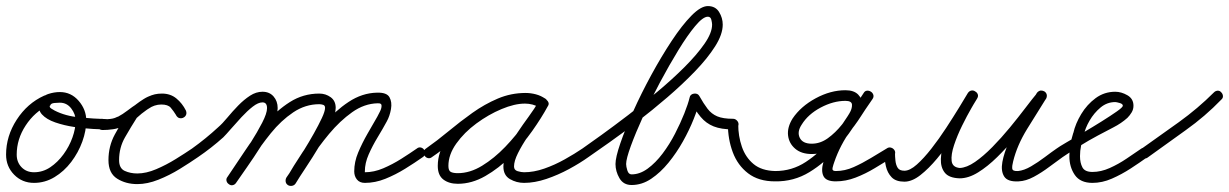

<svg xmlns="http://www.w3.org/2000/svg" viewBox="-28 -580 4046 632"><path d="M117 -265Q124 -268 130.5 -265.5Q137 -263 140 -257Q143 -250 140.5 -243.5Q138 -237 132 -234Q86 -212 56.5 -167Q27 -122 27 -71Q27 -46 43 -29.5Q59 -13 84 -13Q113 -13 137.5 -29.5Q162 -46 181 -72Q200 -98 210.5 -127.5Q221 -157 221 -183Q221 -204 206.5 -223Q192 -242 169 -242Q163 -242 151 -241Q139 -240 137 -232Q137 -232 136 -232Q136 -232 136 -232Q134 -227 141 -222.5Q148 -218 152 -216Q187 -198 234.5 -193.5Q282 -189 321 -188Q328 -188 333.5 -183Q339 -178 338 -171Q338 -164 333 -158.5Q328 -153 321 -154Q307 -154 278.5 -155.5Q250 -157 216.5 -162Q183 -167 154 -177Q125 -187 110 -203.5Q95 -220 104 -244Q104 -244 104 -244Q103 -244 103 -244Q111 -264 130.5 -270.5Q150 -277 169 -277Q206 -277 231 -248Q256 -219 256 -183Q256 -150 243 -114Q230 -78 206.5 -47Q183 -16 151.5 3Q120 22 84 22Q45 22 18.5 -5Q-8 -32 -8 -71Q-8 -132 27 -186Q62 -240 117 -265Q117 -265 117 -265Q117 -265 117 -265Z M307 -189Q314 -189 319.5 -183.5Q325 -178 325 -171Q325 -169 324 -173Q323 -177 322 -179Q318 -186 310 -187Q310 -187 310 -187Q321 -187 335 -188.5Q349 -190 359 -196Q359 -196 359 -195.5Q359 -195 359 -195Q359 -195 359 -195Q359 -195 359 -195Q376 -204 391.5 -216Q407 -228 424 -239Q424 -239 423 -238Q423 -238 423 -238Q442 -252 461 -262Q480 -272 505 -272Q533 -272 552.5 -256Q572 -240 584 -216Q587 -208 584.5 -202Q582 -196 576 -193Q571 -190 564 -191Q557 -192 553 -199Q543 -215 534 -225.5Q525 -236 503 -236Q480 -236 458.5 -221Q437 -206 421 -191Q421 -191 422 -193Q424 -195 424 -195Q403 -162 383.5 -128Q364 -94 364 -53Q364 -26 382.5 -17.5Q401 -9 424 -9Q453 -9 486 -23Q519 -37 550.5 -56.5Q582 -76 604 -91Q610 -95 617 -94Q624 -93 628 -87Q632 -81 631 -74Q630 -67 624 -63Q598 -45 564 -24Q530 -3 493.5 11.5Q457 26 424 26Q386 26 357.5 8Q329 -10 329 -53Q329 -99 350 -137.5Q371 -176 394 -213Q394 -213 396 -215Q397 -217 397 -217Q418 -237 445 -254Q472 -271 503 -271Q535 -271 551.5 -256.5Q568 -242 583 -217Q587 -210 584 -203.5Q581 -197 575 -194Q570 -191 563 -192Q556 -193 552 -200Q545 -215 534 -226Q523 -237 505 -237Q486 -237 472 -229Q458 -221 443 -210Q443 -210 443 -210Q442 -209 442 -209Q426 -198 409.5 -186Q393 -174 375 -165Q375 -165 375 -165Q375 -165 375 -165Q375 -164 375 -164Q361 -157 343.5 -154.5Q326 -152 310 -152Q302 -152 296 -157Q290 -162 290 -171Q290 -178 295 -183.5Q300 -189 307 -189Z M600 -67Q595 -73 596.5 -80Q598 -87 604 -91Q650 -124 690 -161Q704 -173 720.5 -193Q737 -213 756 -232.5Q775 -252 795 -265Q815 -278 836 -278Q859 -278 872.5 -262.5Q886 -247 886 -224Q886 -202 870 -168.5Q854 -135 830.5 -98Q807 -61 784.5 -29Q762 3 749 22Q749 22 749 22Q749 22 749 22Q745 28 738 29.5Q731 31 725 26Q719 22 717.5 15Q716 8 721 2Q731 -13 752.5 -43.5Q774 -74 796.5 -109.5Q819 -145 835 -176Q851 -207 851 -224Q851 -243 836 -243Q822 -243 804 -229Q786 -215 767 -194.5Q748 -174 732 -155.5Q716 -137 707 -128Q668 -93 624 -63Q618 -58 611 -59.5Q604 -61 600 -67ZM749 22Q745 28 738 29.5Q731 31 725 26Q719 22 717.5 15Q716 8 721 2Q747 -36 778 -83Q809 -130 845.5 -173Q882 -216 926 -244Q970 -272 1023 -272Q1044 -272 1060.5 -260Q1077 -248 1077 -225Q1077 -205 1061.5 -171Q1046 -137 1023.5 -99.5Q1001 -62 979 -29Q957 4 945 24Q941 30 934 31.5Q927 33 920 29Q914 25 912.5 18Q911 11 915 4Q923 -7 938 -30.5Q953 -54 971 -83Q989 -112 1005 -140.5Q1021 -169 1031.5 -191.5Q1042 -214 1042 -225Q1042 -233 1035.5 -235Q1029 -237 1023 -237Q977 -237 937 -210Q897 -183 863.5 -141.5Q830 -100 801.5 -56Q773 -12 749 22Q749 22 749 22Q749 22 749 22ZM921 30Q914 26 912.5 19Q911 12 915 6Q937 -32 968 -79Q999 -126 1037 -170.5Q1075 -215 1119.5 -244.5Q1164 -274 1213 -275Q1245 -276 1254 -260Q1263 -244 1259 -221Q1255 -198 1245 -180Q1232 -156 1215 -128Q1198 -100 1185.5 -71.5Q1173 -43 1173 -16Q1173 -13 1173 -13Q1203 -13 1233.5 -26Q1264 -39 1292.5 -57Q1321 -75 1344 -91Q1350 -96 1357 -94.5Q1364 -93 1368 -87Q1373 -81 1371.5 -74Q1370 -67 1364 -63Q1337 -44 1305.5 -24.5Q1274 -5 1240.5 8.5Q1207 22 1173 22Q1156 22 1147 11Q1138 0 1138 -16Q1138 -47 1151 -78Q1164 -109 1181.5 -139.5Q1199 -170 1214 -196Q1217 -202 1222.5 -212.5Q1228 -223 1228 -232Q1228 -241 1215 -240Q1171 -239 1131 -210.5Q1091 -182 1055.5 -139.5Q1020 -97 992 -53Q964 -9 945 24Q941 30 934 31.5Q927 33 921 30Z M1394 -63Q1388 -58 1381 -59.5Q1374 -61 1370 -67Q1365 -73 1366.5 -80Q1368 -87 1374 -91Q1411 -117 1449 -148.5Q1487 -180 1527 -208.5Q1567 -237 1610.5 -255.5Q1654 -274 1702 -274Q1719 -274 1736 -269.5Q1753 -265 1767 -255Q1774 -250 1774.5 -243.5Q1775 -237 1772 -232Q1768 -226 1761.5 -224Q1755 -222 1748 -226Q1726 -239 1700 -239Q1666 -239 1623 -221Q1580 -203 1540 -173.5Q1500 -144 1474 -107.5Q1448 -71 1448 -34Q1448 -18 1456 -14Q1464 -10 1479 -10Q1519 -10 1559 -34.5Q1599 -59 1635 -96.5Q1671 -134 1699 -174.5Q1727 -215 1745 -246Q1749 -254 1756 -255Q1763 -256 1768 -253Q1774 -250 1777 -243.5Q1780 -237 1775 -230Q1765 -211 1746.5 -184.5Q1728 -158 1709 -130Q1690 -102 1677 -76Q1664 -50 1664 -32Q1664 -20 1676 -16.5Q1688 -13 1697 -13Q1729 -13 1763.5 -25Q1798 -37 1831 -55.5Q1864 -74 1889 -91Q1889 -91 1889 -91Q1889 -91 1889 -91Q1895 -95 1902 -94Q1909 -93 1913 -87Q1917 -81 1916 -74Q1915 -67 1909 -63Q1881 -43 1845 -23.5Q1809 -4 1770.5 9Q1732 22 1697 22Q1672 22 1650.5 9.5Q1629 -3 1629 -32Q1629 -57 1642 -85Q1655 -113 1674 -141.5Q1693 -170 1712.5 -196.5Q1732 -223 1745 -246Q1749 -254 1756 -255.5Q1763 -257 1768 -253Q1774 -250 1777 -243.5Q1780 -237 1775 -230Q1755 -193 1724 -149Q1693 -105 1653.5 -65.5Q1614 -26 1569.5 -0.5Q1525 25 1479 25Q1450 25 1431.5 11Q1413 -3 1413 -34Q1413 -79 1441.5 -121.5Q1470 -164 1514.5 -198.5Q1559 -233 1609 -253.5Q1659 -274 1700 -274Q1736 -274 1766 -256Q1773 -252 1773.5 -245Q1774 -238 1770 -232Q1767 -227 1760.5 -224.5Q1754 -222 1747 -227Q1737 -234 1725 -236.5Q1713 -239 1702 -239Q1658 -239 1617.5 -221Q1577 -203 1538.5 -175Q1500 -147 1464 -116.5Q1428 -86 1394 -63Q1394 -63 1394 -63Q1394 -63 1394 -63Z M1885 -67Q1880 -73 1881.5 -80Q1883 -87 1889 -91Q1912 -107 1951.5 -135.5Q1991 -164 2039.5 -201Q2088 -238 2136.5 -278.5Q2185 -319 2225.5 -359.5Q2266 -400 2291 -436Q2316 -472 2316 -499Q2316 -505 2313.5 -515Q2311 -525 2302 -525Q2286 -525 2260.5 -494.5Q2235 -464 2205 -415Q2175 -366 2144.5 -309Q2114 -252 2089 -197Q2064 -142 2048.5 -99.5Q2033 -57 2033 -40Q2033 -32 2037 -19Q2041 -6 2051 -6Q2078 -6 2104 -25Q2130 -44 2153 -74.5Q2176 -105 2194 -140Q2212 -175 2224.5 -206.5Q2237 -238 2242 -259Q2244 -270 2257 -272Q2269 -273 2274 -264Q2288 -239 2301 -222Q2314 -205 2333 -197Q2352 -189 2385 -189Q2392 -189 2397.5 -183.5Q2403 -178 2403 -171Q2403 -164 2397.5 -159Q2392 -154 2385 -154Q2346 -154 2321 -164Q2296 -174 2278.5 -195Q2261 -216 2244 -246Q2241 -251 2246 -254.5Q2251 -258 2258 -259Q2265 -260 2271 -258Q2277 -256 2276 -251Q2270 -225 2255.5 -188.5Q2241 -152 2220 -114.5Q2199 -77 2172.5 -44.5Q2146 -12 2115.5 8.5Q2085 29 2051 29Q2024 29 2011 6.5Q1998 -16 1998 -40Q1998 -62 2014 -108.5Q2030 -155 2056.5 -214Q2083 -273 2116 -333.5Q2149 -394 2183 -445.5Q2217 -497 2248 -528.5Q2279 -560 2302 -560Q2327 -560 2339 -540.5Q2351 -521 2351 -499Q2351 -467 2326 -427.5Q2301 -388 2259.5 -345Q2218 -302 2168.5 -259.5Q2119 -217 2069.5 -179Q2020 -141 1977.5 -111Q1935 -81 1909 -63Q1903 -58 1896 -59.5Q1889 -61 1885 -67Z M2385 -189V-188Q2392 -188 2397 -183Q2402 -178 2402 -171Q2402 -132 2414 -97Q2426 -62 2452.5 -40Q2479 -18 2524 -17Q2579 -17 2624.5 -47Q2670 -77 2706.5 -120.5Q2743 -164 2768 -207Q2777 -222 2776.5 -235Q2776 -248 2755 -248Q2715 -248 2673.5 -226Q2632 -204 2611 -170Q2595 -146 2604.5 -126.5Q2614 -107 2644 -107Q2672 -107 2697 -125Q2722 -143 2743.5 -170Q2765 -197 2783 -225Q2801 -253 2815 -274Q2820 -281 2826.5 -281.5Q2833 -282 2839 -278Q2844 -275 2846.5 -268.5Q2849 -262 2844 -254Q2811 -205 2774 -153.5Q2737 -102 2718 -46Q2715 -38 2712.5 -27.5Q2710 -17 2723 -17Q2753 -17 2782 -30Q2811 -43 2839 -60Q2867 -77 2892 -92Q2898 -96 2905 -94Q2912 -92 2916 -86Q2920 -80 2918 -73Q2916 -66 2910 -62Q2882 -45 2851.5 -26.5Q2821 -8 2788.5 4.5Q2756 17 2723 17Q2691 17 2682.5 -0.5Q2674 -18 2682.5 -47Q2691 -76 2709 -110Q2727 -144 2748.5 -177Q2770 -210 2788.5 -235.5Q2807 -261 2815 -274Q2819 -281 2826 -281.5Q2833 -282 2839 -278Q2844 -275 2846.5 -268Q2849 -261 2844 -254Q2826 -229 2806 -197.5Q2786 -166 2761.5 -137.5Q2737 -109 2708 -91Q2679 -73 2644 -73Q2610 -73 2589.5 -90.5Q2569 -108 2566 -134.5Q2563 -161 2581 -190Q2608 -230 2657 -256.5Q2706 -283 2755 -283Q2783 -283 2797 -268.5Q2811 -254 2811 -232.5Q2811 -211 2798 -189Q2769 -140 2728.5 -92.5Q2688 -45 2636.5 -13.5Q2585 18 2523 17Q2469 17 2434.5 -9.5Q2400 -36 2384 -79Q2368 -122 2368 -171Q2368 -178 2373 -183.5Q2378 -189 2385 -189Z M2901 -94Q2908 -94 2913.5 -89Q2919 -84 2918 -77Q2918 -65 2919.5 -51Q2921 -37 2927 -27.5Q2933 -18 2949 -18Q2967 -18 2990 -38.5Q3013 -59 3038 -91Q3063 -123 3086.5 -159Q3110 -195 3129 -226Q3148 -257 3158 -274Q3163 -281 3170 -282Q3177 -283 3182 -279Q3188 -276 3190.5 -269.5Q3193 -263 3188 -256Q3184 -249 3169.5 -224Q3155 -199 3139 -166.5Q3123 -134 3112.5 -102.5Q3102 -71 3104.5 -50Q3107 -29 3132 -27Q3132 -27 3132 -27Q3131 -27 3131 -27Q3154 -28 3181.5 -47Q3209 -66 3238.5 -96Q3268 -126 3296 -160Q3324 -194 3347.5 -225Q3371 -256 3387 -275Q3392 -282 3398.5 -282Q3405 -282 3410 -279Q3416 -275 3417.5 -268.5Q3419 -262 3415 -255Q3386 -209 3353 -155.5Q3320 -102 3307 -49Q3303 -34 3304 -25Q3305 -16 3323 -17Q3343 -19 3366 -32.5Q3389 -46 3411.5 -63Q3434 -80 3450 -91Q3456 -95 3463 -94Q3470 -93 3474 -87Q3478 -81 3477 -74Q3476 -67 3470 -63Q3450 -49 3425.5 -30.5Q3401 -12 3375 2Q3349 16 3325 17Q3289 19 3277.5 1Q3266 -17 3271.5 -47Q3277 -77 3293 -112.5Q3309 -148 3328.5 -182Q3348 -216 3364 -240.5Q3380 -265 3385 -274Q3390 -281 3397 -281Q3404 -281 3409 -277Q3415 -273 3417 -266.5Q3419 -260 3414 -253Q3395 -231 3370 -198Q3345 -165 3315.5 -129.5Q3286 -94 3254.5 -63Q3223 -32 3191.5 -12.5Q3160 7 3131 7Q3131 7 3131 7Q3131 7 3131 7Q3096 6 3082 -11.5Q3068 -29 3069 -57Q3070 -85 3081 -117Q3092 -149 3107.5 -180.5Q3123 -212 3137 -236.5Q3151 -261 3158 -273Q3163 -281 3169.5 -282Q3176 -283 3182 -279Q3188 -276 3190.5 -269.5Q3193 -263 3188 -255Q3175 -234 3154.5 -200Q3134 -166 3109 -128.5Q3084 -91 3056.5 -58Q3029 -25 3001.5 -3.5Q2974 18 2949 18Q2921 18 2907 3.5Q2893 -11 2888 -33Q2883 -55 2884 -77Q2884 -84 2889 -89.5Q2894 -95 2901 -94Z M3470 -63Q3464 -58 3457 -59.5Q3450 -61 3446 -67Q3441 -73 3442.5 -80Q3444 -87 3450 -91Q3458 -97 3482 -111Q3506 -125 3537.5 -143.5Q3569 -162 3598.5 -180.5Q3628 -199 3648 -213Q3668 -227 3668 -232Q3668 -238 3657.5 -241Q3647 -244 3643 -244Q3616 -244 3594.5 -226Q3573 -208 3558.5 -183Q3544 -158 3539 -134Q3539 -134 3539 -134Q3539 -133 3539 -133Q3534 -116 3530.5 -100Q3527 -84 3527 -66Q3527 -44 3535 -29Q3543 -14 3568 -14Q3596 -14 3625 -27Q3654 -40 3680.5 -58Q3707 -76 3729 -91Q3735 -95 3742 -94Q3749 -93 3753 -87Q3757 -81 3756 -74Q3755 -67 3749 -63Q3724 -45 3694 -25.5Q3664 -6 3632 8Q3600 22 3568 22Q3528 22 3510 -4Q3492 -30 3492 -66Q3492 -87 3495.5 -105.5Q3499 -124 3505 -143Q3505 -143 3505 -142Q3505 -142 3505 -142Q3512 -173 3531 -204.5Q3550 -236 3578.5 -257Q3607 -278 3643 -278Q3663 -278 3683 -266.5Q3703 -255 3703 -232Q3703 -220 3697 -210Q3691 -200 3683 -192Q3663 -174 3636.5 -160.5Q3610 -147 3586 -134Q3556 -118 3527 -100Q3498 -82 3470 -63Q3470 -63 3470 -63Q3470 -63 3470 -63Z M3725 -66Q3721 -71 3722 -78.5Q3723 -86 3729 -90Q3790 -133 3852.5 -178Q3915 -223 3968 -276Q3973 -281 3980 -281.5Q3987 -282 3992 -276Q3997 -271 3997.5 -264Q3998 -257 3992 -252Q3939 -197 3875 -151.5Q3811 -106 3749 -61Q3743 -57 3736 -58.5Q3729 -60 3725 -66Z"/></svg>

Font: FRB American Cursive
Style: Italic
Weight: 400
Italic angle: -25°
Version: Version 2.0;Modular Font Editor K font №1